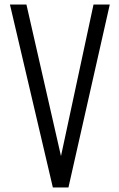

<svg xmlns="http://www.w3.org/2000/svg" viewBox="-20 -830 529 850"><path d="M214 0 24 -810H97L250 -139L394 -810H466L283 0Z"/></svg>

Font: Oswald Light
Style: Regular
Weight: 300
Designer: Vernon Adams
Foundry: Vernon Adams
Version: Version 4.103;gftools[0.9.33.dev8+g029e19f]